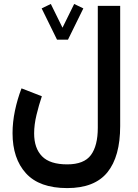

<svg xmlns="http://www.w3.org/2000/svg" viewBox="-20 -710 698 972"><path d="M268.6 -509.3 190.9 -667.5 237.3 -689.9 296.4 -569.8 355.5 -689.9 401.9 -667.5 324.2 -509.3ZM588.4 -71.8Q588.4 82.5 523.7 162.4Q459 242.2 320.3 242.2Q179.7 242.2 111.6 167.5Q43.5 92.8 43.5 -36.1Q43.5 -91.3 55.7 -149.7Q67.9 -208 88.9 -262.7L191.9 -222.7Q176.8 -178.2 164.8 -128.4Q152.8 -78.6 152.8 -34.7Q152.8 40.5 192.9 81.3Q232.9 122.1 320.3 122.1Q405.3 122.1 440.2 75Q475.1 27.8 475.1 -63V-680.2H588.4Z"/></svg>

Font: Vazirmatn FD SemiBold
Style: Regular
Weight: 600
Designer: Saber Rastikerdar
Foundry: Saber Rastikerdar
Version: Version 33.001